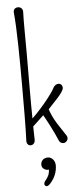

<svg xmlns="http://www.w3.org/2000/svg" viewBox="-70 -897 500 1191"><g transform="rotate(-5 180.0 -301.5)"><path d="M323.2 -340.3C323.2 -356.4 312 -367.2 298.8 -367.2C288.1 -367.2 273.9 -360.8 266.6 -346.2C246.1 -304.2 159.2 -201.2 109.9 -158.2L119.6 -151.4C117.2 -272 119.1 -438.5 119.1 -564.5C119.1 -675.8 117.2 -773.4 119.6 -831.1C120.1 -851.6 105 -861.8 89.4 -861.8C74.2 -861.8 59.6 -851.6 61.5 -831.1C71.8 -731.4 73.2 -542.5 73.2 -368.2C73.2 -238.8 72.8 -114.3 69.3 -32.2C68.8 -11.7 81.1 -2 94.2 -2C107.9 -2 122.1 -13.2 121.6 -35.2C121.1 -65.4 119.1 -116.7 119.6 -136.2L107.9 -106C123 -120.6 177.2 -170.4 198.2 -190.9L179.2 -195.3C201.2 -159.7 247.1 -73.2 270 -16.6C275.4 -3.4 286.6 2 297.4 2C311.5 2 325.7 -11.7 325.7 -26.9C325.7 -31.7 324.2 -36.6 321.3 -42.5C292 -90.8 243.2 -146.5 219.7 -231L220.2 -210C256.8 -251.5 323.2 -311.5 323.2 -340.3ZM202.1 235.4C219.7 214.4 238.3 177.7 238.3 135.7C238.3 106 217.3 82.5 193.4 82.5C167 82.5 148.9 99.1 148.9 125C148.9 150.9 180.7 162.6 193.4 157.7C192.9 187.5 181.2 206.1 165.5 224.6C159.2 232.4 157.2 238.8 157.2 244.1C157.2 252.4 162.6 257.3 168.5 258.8C178.7 261.7 189 251.5 202.1 235.4Z"/></g></svg>

Font: Pompiere 
Style: Regular
Weight: 400
Designer: Karolina Lach
Foundry: Sorkin Type Co.
Version: Version 1.001